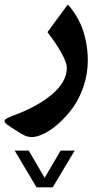

<svg xmlns="http://www.w3.org/2000/svg" viewBox="-34 -326 422 827"><path d="M123.5 481 29.3 322.8H89.8L158.2 439.9L227.1 322.8H287.6L192.9 481ZM257.8 -306.2Q261.2 -302.7 267.1 -296.6Q272.9 -290.5 287.8 -268.1Q302.7 -245.6 314.2 -220Q325.7 -194.3 335 -152.6Q344.2 -110.8 344.2 -65.9Q344.2 -7.8 325.7 46.6Q307.1 101.1 278.8 139.4Q250.5 177.7 217.5 206.8Q184.6 235.8 154.3 250.2Q124 264.6 103 264.6Q79.6 264.6 54.2 248L14.2 222.7Q-7.3 209 -12.5 201.4Q-17.6 193.8 -9.8 187.5Q-2 181.2 22.9 171.9Q127 133.8 190.4 80.1Q253.9 26.4 253.9 -34.7Q253.9 -55.7 231.2 -96.9Q208.5 -138.2 170.4 -187.5Z"/></svg>

Font: Sahel SemiBold FD
Style: SemiBold-FD
Weight: 600
Foundry: Saber Rastikerdar (saber.rastikerdar@gmail.com)
Version: Version 3.3.0